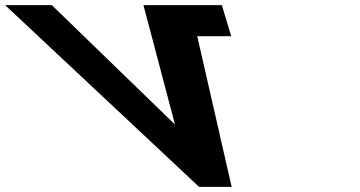

<svg xmlns="http://www.w3.org/2000/svg" viewBox="-416 -723 1391 741"><path d="M352.2 -1.9H478L345.2 -583.3H476.3L440.3 -703.1H137.7L259.3 -242.4L-215.9 -703.1H-396.1Z"/></svg>

Font: Hussar
Style: BdOpOblSeven
Weight: 700
Foundry: Cannot Into Space Fonts
Version: Version 2.00